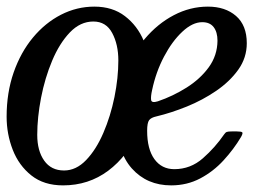

<svg xmlns="http://www.w3.org/2000/svg" viewBox="-22 -550 827 580"><path d="M330.5 -190Q330.5 -262 353.2 -324Q376 -386 415 -432.2Q454 -478.5 503.2 -504.2Q552.5 -530 606 -530Q658.5 -530 691 -501.8Q723.5 -473.5 723.5 -419.5Q723.5 -375.5 697.8 -339.5Q672 -303.5 631 -275.5Q590 -247.5 542.5 -228.2Q495 -209 451 -198.5Q434.5 -195 428.5 -187Q422.5 -179 422.5 -155Q422.5 -99.5 444.5 -69.2Q466.5 -39 504.5 -39Q553.5 -39 590.8 -71.8Q628 -104.5 655 -144Q659 -150 663.2 -151.5Q667.5 -153 678.5 -153H693Q707 -153 709.8 -150.2Q712.5 -147.5 706 -136Q684 -99 653.2 -65.5Q622.5 -32 582.8 -11Q543 10 495 10Q422 10 376.2 -41.2Q330.5 -92.5 330.5 -190ZM455 -244Q500.5 -259.5 541.8 -285.5Q583 -311.5 608.8 -347Q634.5 -382.5 635 -427Q635 -453 623.5 -468Q612 -483 589 -483Q559.5 -483 528.8 -454.2Q498 -425.5 473.5 -379Q449 -332.5 437.5 -278Q433 -258 434.5 -248Q436 -238 455 -244ZM-2 -197.5Q-2 -270 19.2 -331Q40.5 -392 77.5 -436.5Q114.5 -481 162.2 -505.5Q210 -530 263 -530Q318 -530 355.5 -501.2Q393 -472.5 412.2 -426.8Q431.5 -381 431.5 -329.5Q431.5 -232.5 397.8 -155.5Q364 -78.5 304.8 -34.2Q245.5 10 168.5 10Q110.5 10 72.8 -20Q35 -50 16.5 -97.5Q-2 -145 -2 -197.5ZM90.5 -142.5Q90.5 -94.5 111.5 -64.8Q132.5 -35 171.5 -35Q208 -35 238.2 -66.5Q268.5 -98 290.2 -148.5Q312 -199 323.8 -257Q335.5 -315 335.5 -367.5Q335.5 -415.5 317 -450.2Q298.5 -485 260 -485Q220.5 -485 189 -452Q157.5 -419 135.5 -366.5Q113.5 -314 102 -254.5Q90.5 -195 90.5 -142.5Z"/></svg>

Font: Besley* Narrow
Style: Italic
Weight: 400
Width: 4
Italic angle: -13°
Designer: Owen Earl
Foundry: indestructible type*
Version: Version 3.000; ttfautohint (v1.8.3)